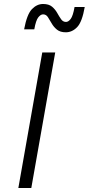

<svg xmlns="http://www.w3.org/2000/svg" viewBox="-20 -943 445 963"><path d="M137 0H72L192 -680H257ZM310 -781Q282 -781 265.5 -794.5Q249 -808 239 -826Q229 -844 220 -857.5Q211 -871 196 -871Q184 -871 172 -856Q160 -841 152 -796H101Q115 -871 140 -897Q165 -923 196 -923Q225 -923 241 -909.5Q257 -896 267 -878Q277 -860 286.5 -846.5Q296 -833 311 -833Q323 -833 334.5 -848Q346 -863 354 -908H405Q392 -833 367 -807Q342 -781 310 -781Z"/></svg>

Font: Inria Sans Light
Style: Italic
Weight: 300
Italic angle: -10°
Designer: Black Foundry Team
Foundry: Black Foundry
Version: Version 1.2; ttfautohint (v1.8.3)